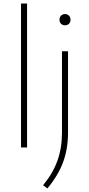

<svg xmlns="http://www.w3.org/2000/svg" viewBox="-20 -828 500 1078"><path d="M98 0V-808H132V0ZM222 212Q276.5 146 302.2 74.8Q328 3.5 328 -83V-540H362V-85Q362 7.5 334.2 82.5Q306.5 157.5 246 230ZM314 -717Q314 -731 322.8 -740Q331.5 -749 345 -749Q358.5 -749 367.2 -740Q376 -731 376 -717Q376 -703 367.2 -694.5Q358.5 -686 345 -686Q331.5 -686 322.8 -694.5Q314 -703 314 -717Z"/></svg>

Font: Encode Sans Expanded Thin
Style: Regular
Weight: 250
Width: 7
Designer: Multiple Designers
Foundry: Impallari Type
Version: Version 2.000